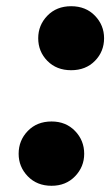

<svg xmlns="http://www.w3.org/2000/svg" viewBox="-20 -571 359 618"><path d="M103 -448Q103 -490 132.5 -520.5Q162 -551 209 -551Q256 -551 285.5 -520.5Q315 -490 315 -448Q315 -405 285.5 -375Q256 -345 209 -345Q162 -345 132.5 -375Q103 -405 103 -448ZM40 -76Q40 -119 69.5 -149.5Q99 -180 146 -180Q192 -180 221.5 -149.5Q251 -119 251 -76Q251 -34 221.5 -3.5Q192 27 146 27Q99 27 69.5 -3.5Q40 -34 40 -76Z"/></svg>

Font: Jost* Heavy
Style: Italic
Weight: 800
Italic angle: -10°
Version: Version 3.7